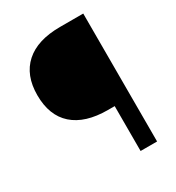

<svg xmlns="http://www.w3.org/2000/svg" viewBox="-163 -767 795 867"><g transform="rotate(-30 235.0 -333.5)"><path d="M316 0V-234H281Q163 -234 100.5 -289.5Q38 -345 38 -451Q38 -555 100.5 -611Q163 -667 281 -667H402V0Z"/></g></svg>

Font: Maven Pro Medium
Style: Regular
Weight: 500
Designer: Joe Prince
Foundry: Joe Prince
Version: Version 2.103